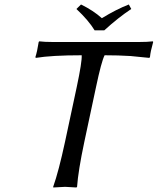

<svg xmlns="http://www.w3.org/2000/svg" viewBox="-20 -832 702 855"><path d="M401.4 -696.8Q374.5 -741.2 320.3 -792L340.8 -812Q395.5 -785.2 433.6 -751Q499 -791 553.7 -812L564.5 -792Q506.8 -753.9 444.3 -696.8ZM321.8 -444.8Q345.7 -557.6 343.8 -585.9Q210 -585.9 139.2 -574.2L137.7 -578.1Q145.5 -601.6 152.3 -645L154.8 -647.9Q178.7 -645 213.9 -645H600.1Q636.2 -645 660.6 -647.9L662.1 -645Q649.9 -602.1 647.9 -578.1L645 -574.2Q645 -574.2 561.5 -582.5Q507.3 -585.9 445.8 -585.9Q431.6 -558.1 407.7 -444.8L355.5 -200.2Q328.1 -70.8 323.2 0L320.3 2.9Q318.4 2.9 270 0L217.3 2.9L216.8 0Q241.2 -68.8 269.5 -200.2Z"/></svg>

Font: Linux Biolinum Capitals O
Style: Italic Samll Caps
Weight: 400
Italic angle: -12°
Designer: Philipp H. Poll
Foundry: Philipp H. Poll
Version: Version 0.6.2